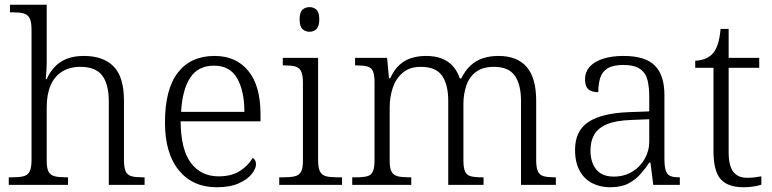

<svg xmlns="http://www.w3.org/2000/svg" viewBox="-20 -780 3257 810"><path d="M17 0V-32H33Q62 -32 79.5 -36.5Q97 -41 105 -56.5Q113 -72 113 -105V-655Q113 -689 104.5 -704Q96 -719 79.5 -723.5Q63 -728 37 -728H22V-760H177V-514Q177 -500 176 -485.5Q175 -471 174 -460Q173 -449 173 -446H177Q189 -474 209.5 -496.5Q230 -519 260.5 -531.5Q291 -544 334 -544Q416 -544 459.5 -499.5Q503 -455 503 -355V-105Q503 -72 510.5 -56.5Q518 -41 535 -36.5Q552 -32 580 -32H590V0H439V-352Q439 -424 411.5 -461Q384 -498 319 -498Q274 -498 242 -478Q210 -458 193.5 -420Q177 -382 177 -326V-102Q177 -70 185 -55.5Q193 -41 210.5 -36.5Q228 -32 256 -32H267V0Z M894 10Q793 10 734.5 -61.5Q676 -133 676 -263Q676 -404 730.5 -474Q785 -544 885 -544Q976 -544 1027.5 -481Q1079 -418 1079 -299V-268H742Q743 -149 785.5 -92.5Q828 -36 903 -36Q957 -36 992.5 -59Q1028 -82 1046 -114Q1052 -111 1056 -104Q1060 -97 1060 -87Q1060 -69 1042 -46Q1024 -23 987 -6.5Q950 10 894 10ZM1011 -308Q1011 -396 980.5 -449.5Q950 -503 883 -503Q815 -503 782 -451.5Q749 -400 744 -308Z M1158 0V-32H1178Q1207 -32 1224.5 -36.5Q1242 -41 1250 -55.5Q1258 -70 1258 -102V-431Q1258 -465 1250 -480Q1242 -495 1225.5 -499.5Q1209 -504 1183 -504H1173V-536H1322V-105Q1322 -72 1330 -56.5Q1338 -41 1355.5 -36.5Q1373 -32 1402 -32H1423V0ZM1286 -646Q1268 -646 1256 -657.5Q1244 -669 1244 -698Q1244 -728 1256 -739Q1268 -750 1286 -750Q1303 -750 1315 -739Q1327 -728 1327 -698Q1327 -669 1315 -657.5Q1303 -646 1286 -646Z M1466 0V-32H1483Q1512 -32 1529 -36.5Q1546 -41 1553 -56.5Q1560 -72 1560 -105V-433Q1560 -466 1553 -480.5Q1546 -495 1529.5 -499.5Q1513 -504 1488 -504H1478V-536H1613L1621 -450H1626Q1643 -486 1665.5 -506.5Q1688 -527 1716.5 -535.5Q1745 -544 1777 -544Q1816 -544 1844 -533Q1872 -522 1891 -500.5Q1910 -479 1920 -449H1926Q1942 -482 1964.5 -503Q1987 -524 2016.5 -534Q2046 -544 2083 -544Q2162 -544 2202 -497.5Q2242 -451 2242 -355V-105Q2242 -72 2249.5 -56.5Q2257 -41 2274 -36.5Q2291 -32 2319 -32H2325V0H2178V-354Q2178 -423 2152 -460.5Q2126 -498 2064 -498Q2017 -498 1988.5 -477Q1960 -456 1947.5 -419.5Q1935 -383 1935 -340V-105Q1935 -72 1942 -56.5Q1949 -41 1966 -36.5Q1983 -32 2012 -32H2020V0H1871V-354Q1871 -423 1845 -460.5Q1819 -498 1755 -498Q1709 -498 1680 -474Q1651 -450 1637.5 -411Q1624 -372 1624 -326V-102Q1624 -70 1632 -55.5Q1640 -41 1657.5 -36.5Q1675 -32 1704 -32H1715V0Z M2554 10Q2513 10 2479 -7Q2445 -24 2425.5 -59.5Q2406 -95 2406 -148Q2406 -228 2462.5 -265.5Q2519 -303 2636 -307L2719 -310V-372Q2719 -411 2712 -441Q2705 -471 2681 -488.5Q2657 -506 2609 -506Q2566 -506 2543 -491.5Q2520 -477 2512 -451Q2504 -425 2504 -391Q2476 -391 2462 -403.5Q2448 -416 2448 -446Q2448 -475 2466.5 -497Q2485 -519 2522 -531.5Q2559 -544 2611 -544Q2702 -544 2742.5 -503.5Q2783 -463 2783 -379V-112Q2783 -80 2788 -62.5Q2793 -45 2806 -38.5Q2819 -32 2844 -32H2848V0H2736L2724 -94H2719Q2703 -69 2681.5 -45Q2660 -21 2630 -5.5Q2600 10 2554 10ZM2569 -35Q2613 -35 2647 -55.5Q2681 -76 2700 -110Q2719 -144 2719 -181V-277L2645 -274Q2579 -272 2541 -256Q2503 -240 2487 -212Q2471 -184 2471 -145Q2471 -113 2481.5 -88Q2492 -63 2513.5 -49Q2535 -35 2569 -35Z M3118 10Q3050 10 3020 -24.5Q2990 -59 2990 -143V-494H2913V-524Q2932 -524 2951.5 -531Q2971 -538 2984 -551Q2998 -565 3007 -590Q3016 -615 3020 -658H3054V-536H3183V-494H3054V-137Q3054 -81 3073.5 -55.5Q3093 -30 3131 -30Q3148 -30 3162 -31.5Q3176 -33 3192 -36V-1Q3178 4 3157.5 7Q3137 10 3118 10Z"/></svg>

Font: Noto Serif Gujarati Light
Style: Regular
Weight: 300
Version: Version 2.102